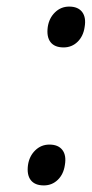

<svg xmlns="http://www.w3.org/2000/svg" viewBox="-20 -553 278 583"><path d="M113 10Q86 10 73.5 -6Q61 -22 65 -52Q69 -79 87 -96.5Q105 -114 130 -114Q157 -114 169.5 -97.5Q182 -81 177 -52Q173 -24 155.5 -7Q138 10 113 10ZM173 -409Q146 -409 133.5 -425Q121 -441 125 -471Q129 -498 147 -515.5Q165 -533 190 -533Q217 -533 229.5 -516.5Q242 -500 237 -471Q233 -443 215.5 -426Q198 -409 173 -409Z"/></svg>

Font: Lexend Light
Style: Italic
Weight: 300
Italic angle: -8.13011°
Designer: Bonnie Shaver-Troup, Thomas Jockin
Foundry: Lexend
Version: Version 1.007